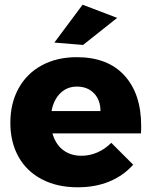

<svg xmlns="http://www.w3.org/2000/svg" viewBox="-20 -790 643 816"><path d="M580 -255Q580 -234 579 -223H203Q216 -177 248 -152.5Q280 -128 326 -128Q361 -128 393.5 -142Q426 -156 453 -183L546 -90Q504 -43 444.5 -18.5Q385 6 310 6Q223 6 158 -28Q93 -62 58.5 -124Q24 -186 24 -268Q24 -351 59 -414.5Q94 -478 158 -512.5Q222 -547 306 -547Q438 -547 509 -469Q580 -391 580 -255ZM407 -318Q407 -365 379.5 -393.5Q352 -422 307 -422Q265 -422 236.5 -394Q208 -366 199 -318ZM331 -770 478 -714 333 -599 211 -609Z"/></svg>

Font: Gontserrat
Style: Bold
Weight: 700
Designer: Julieta Ulanovsky
Foundry: Julieta Ulanovsky
Version: Version 6.001